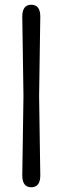

<svg xmlns="http://www.w3.org/2000/svg" viewBox="-20 -780 264 810"><path d="M145 -375 150 -40Q150 10 112 10Q74 10 74 -40L79 -375L74 -710Q74 -760 112 -760Q150 -760 150 -710Z"/></svg>

Font: Delius
Style: Regular
Weight: 400
Designer: Natalia Raices
Foundry: Natalia Raices
Version: Version 1.001